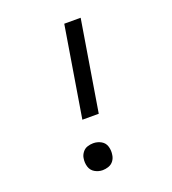

<svg xmlns="http://www.w3.org/2000/svg" viewBox="-135 -837 847 946"><g transform="rotate(-20 288.0 -363.5)"><path d="M318 -260 396 -735H310L232 -260ZM242 8Q257 8 273 2.5Q289 -3 299 -16.5Q309 -30 311 -46Q315 -68 309 -89.5Q303 -111 284 -122Q265 -133 242 -133Q227 -133 211.5 -128Q196 -123 185.5 -109Q175 -95 173 -80Q169 -57 175.5 -35.5Q182 -14 201 -3Q220 8 242 8Z"/></g></svg>

Font: Iosevka Sparkle
Style: Italic
Weight: 400
Italic angle: -9°
Designer: Belleve Invis
Foundry: Belleve Invis
Version: Version 4.5.0; ttfautohint (v1.8.3)